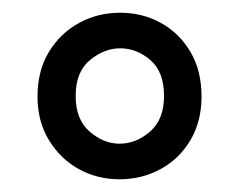

<svg xmlns="http://www.w3.org/2000/svg" viewBox="-20 -732 378 302"><path d="M168 -450Q133 -450 104 -466Q75 -482 57 -511.5Q39 -541 39 -580Q39 -621 57 -650.5Q75 -680 104.5 -696Q134 -712 169 -712Q204 -712 233 -696Q262 -680 279.5 -650.5Q297 -621 297 -580Q297 -541 279.5 -511.5Q262 -482 232.5 -466Q203 -450 168 -450ZM168 -506Q194 -506 216 -525Q238 -544 238 -581Q238 -619 216.5 -637.5Q195 -656 169 -656Q144 -656 121.5 -637.5Q99 -619 99 -581Q99 -544 121 -525Q143 -506 168 -506Z"/></svg>

Font: DM Sans 12pt Light
Style: Regular
Weight: 300
Version: Version 4.004;gftools[0.9.30]